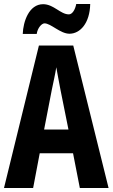

<svg xmlns="http://www.w3.org/2000/svg" viewBox="-20 -942 564 962"><path d="M94 -772H164C168 -802 189 -825 203 -825C235 -825 282 -773 328 -773C381 -773 430 -825 432 -922H362C357 -895 343 -870 325 -870C283 -870 249 -921 196 -921C125 -921 96 -833 94 -772ZM380 0H524L347 -714H175L0 0H146L179 -174H346ZM283 -492 323 -293H201L240 -494C246 -524 258 -576 262 -605C269 -569 273 -542 283 -492Z"/></svg>

Font: Noto Sans Malayalam ExtraCondensed
Style: Bold
Weight: 700
Width: 2
Designer: Jelle Bosma - Monotype Design Team
Foundry: Monotype Imaging Inc.
Version: Version 2.104